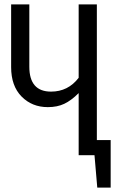

<svg xmlns="http://www.w3.org/2000/svg" viewBox="-20 -708 544 876"><path d="M421.9 -68.8H484.9V147.9H423.8L411.1 0H338.9V-283.2Q305.2 -249.5 273.2 -234.4Q241.2 -219.2 198.2 -219.2Q126 -219.2 78.4 -267.6Q30.8 -315.9 30.8 -401.9V-688H113.8V-403.8Q113.8 -290 212.9 -290Q290.5 -290 338.9 -353V-688H421.9Z"/></svg>

Font: Fira Sans Compressed Book
Style: Regular
Weight: 350
Width: 1
Designer: Carrois Corporate & Edenspiekermann AG
Foundry: Carrois Corporate GbR & Edenspiekermann AG
Version: Version 4.203;PS 004.203;hotconv 1.0.88;makeotf.lib2.5.64775